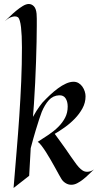

<svg xmlns="http://www.w3.org/2000/svg" viewBox="-20 -916 505 961"><path d="M163.1 -847.2Q164.1 -837.9 164.1 -822.8Q164.1 -807.6 164.1 -787.1Q164.1 -752.4 163.1 -706.3Q162.1 -660.2 160.4 -608.2Q158.7 -556.2 156 -501.7Q153.3 -447.3 149.9 -396L145 -331.1Q154.3 -348.1 162.6 -361.1Q170.9 -374 177.7 -383.3Q185.5 -394 191.9 -401.9Q210 -421.4 230 -440.2Q250 -459 270.3 -473.9Q290.5 -488.8 310.5 -497.8Q330.6 -506.8 348.1 -506.8Q362.3 -506.8 373.5 -500Q384.8 -493.2 392.3 -482.4Q399.9 -471.7 404.1 -458.7Q408.2 -445.8 408.2 -434.1Q408.2 -401.9 392.8 -373.8Q377.4 -345.7 354.2 -321.8Q331.1 -297.9 304.2 -278.8Q277.3 -259.8 253.9 -246.1Q269 -225.6 283.2 -205.8Q297.4 -186 308.6 -170.4Q321.3 -151.9 333 -134.8Q344.7 -119.1 354.5 -104.7Q364.3 -90.3 374 -79.6Q383.8 -68.8 393.8 -62.5Q403.8 -56.2 416 -56.2Q423.3 -56.2 431.9 -58.6Q440.4 -61 450.2 -67.9Q437.5 -56.2 423.6 -42.5Q409.7 -28.8 395.3 -17.6Q380.9 -6.3 366.2 1.2Q351.6 8.8 336.9 8.8Q321.3 8.8 307.9 0.2Q294.4 -8.3 287.1 -21Q283.2 -26.9 275.1 -41.7Q267.1 -56.6 256.6 -75.4Q246.1 -94.2 234.1 -115.2Q222.2 -136.2 210.2 -154.8Q198.2 -173.3 187.5 -187.3Q176.8 -201.2 168.9 -206.1Q197.3 -224.1 224.1 -242.2Q251 -260.3 272 -281.2Q293 -302.2 305.9 -326.9Q318.8 -351.6 318.8 -382.8Q318.8 -407.7 308.3 -423.8Q297.9 -439.9 275.9 -439Q245.1 -437.5 224.6 -414.8Q204.1 -392.1 189 -356Q183.6 -342.8 175.8 -318.4Q168.9 -297.4 158.4 -262.7Q147.9 -228 133.8 -174.8L126 -36.1L47.9 24.9Q55.7 -69.3 63.2 -159.4Q70.8 -249.5 76.7 -336.7Q82.5 -423.8 86.2 -509Q89.8 -594.2 89.8 -679.2Q89.8 -709.5 88.6 -734.9Q87.4 -760.3 85.2 -779.5Q83 -798.8 79.3 -811.5Q75.7 -824.2 70.8 -829.1Q64 -834 54.2 -834Q45.9 -834 33.4 -829.3Q21 -824.7 3.9 -810.1Q14.2 -818.8 29.1 -833.5Q43.9 -848.1 60.8 -862.1Q77.6 -876 94.2 -886Q110.8 -896 124 -896Q138.2 -896 149.4 -884.8Q160.6 -873.5 163.1 -847.2ZM452.1 -68.8Q451.2 -67.9 450.2 -67.9Q451.2 -67.9 452.1 -68.8Z"/></svg>

Font: Quintessential
Style: Regular
Weight: 400
Designer: Astigmatic (AOETI)
Foundry: Astigmatic (AOETI)
Version: Version 1.000